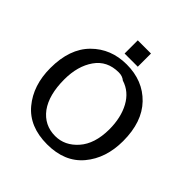

<svg xmlns="http://www.w3.org/2000/svg" viewBox="-229 -1050 1245 1245"><g transform="rotate(45 394.0 -427.5)"><path d="M330 -753V-874H451V-753ZM56 -346Q56 -523 151 -618Q246 -713 390 -713Q539 -713 632 -616.5Q725 -520 725 -345Q725 -187 638.5 -84Q552 19 391 19Q228 19 142 -84.5Q56 -188 56 -346ZM172 -358Q172 -216 230 -136Q290 -56 390 -56Q478 -56 542.5 -129Q607 -202 608 -334Q608 -443 566 -520Q524 -597 446 -621Q424 -640 390 -640Q284 -640 228 -560Q172 -480 172 -358Z"/></g></svg>

Font: Coval
Style: Medium
Weight: 500
Foundry: Context Ltd
Version: Version 001.000